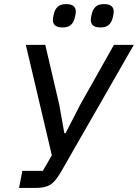

<svg xmlns="http://www.w3.org/2000/svg" viewBox="-20 -917 673 937"><path d="M89 -83H189L233 -159L106 -698H201L269 -407L294 -267H300L372 -407L536 -698H633L277 -77Q263 -54 251 -39Q239 -24 225 -15.5Q211 -7 194 -3.5Q177 0 155 0H73ZM285 -783Q238 -783 238 -820Q238 -827 242 -846Q247 -870 261 -883.5Q275 -897 303 -897Q350 -897 350 -860Q350 -853 346 -834Q341 -810 327 -796.5Q313 -783 285 -783ZM470 -783Q423 -783 423 -820Q423 -827 427 -846Q432 -870 446 -883.5Q460 -897 488 -897Q535 -897 535 -860Q535 -853 531 -834Q526 -810 512 -796.5Q498 -783 470 -783Z"/></svg>

Font: IBM Plex Sans Text
Style: Italic
Weight: 450
Italic angle: -11°
Designer: Mike Abbink, Paul van der Laan, Pieter van Rosmalen
Foundry: Bold Monday
Version: Version 3.005